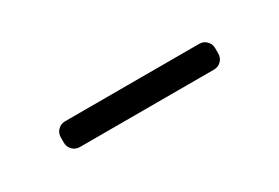

<svg xmlns="http://www.w3.org/2000/svg" viewBox="-10 -186 469 323"><g transform="rotate(-30 225.0 -25.0)"><path d="M75 -30.5V-20.5C75 -14.8 76.9 -10.1 80.8 -6.2C84.6 -2.4 89.3 -0.5 95 -0.5H355C360.7 -0.5 365.4 -2.4 369.2 -6.2C373.1 -10.1 375 -14.8 375 -20.5V-30.5C375 -36.2 373.1 -40.9 369.2 -44.8C365.4 -48.6 360.7 -50.5 355 -50.5H95C89.3 -50.5 84.6 -48.6 80.8 -44.8C76.9 -40.9 75 -36.2 75 -30.5Z"/></g></svg>

Font: lerotica
Style: Regular
Weight: 400
Designer: defharo
Foundry: deFharo
Version: Version 1.001 2011